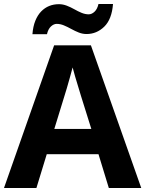

<svg xmlns="http://www.w3.org/2000/svg" viewBox="-20 -945 730 965"><path d="M527 0 475 -170H215L163 0H0L252 -717H437L690 0ZM387 -463Q382 -480 374 -506Q366 -532 358 -559Q350 -586 345 -606Q340 -586 331.5 -556.5Q323 -527 315.5 -500.5Q308 -474 304 -463L253 -297H439ZM143 -773Q146 -812 157.5 -840.5Q169 -869 187 -887.5Q205 -906 227.5 -915Q250 -924 276 -924Q296 -924 315.5 -916.5Q335 -909 353.5 -898.5Q372 -888 390 -880.5Q408 -873 426 -873Q441 -873 455 -886Q469 -899 475 -925H548Q542 -848 504 -811Q466 -774 415 -774Q395 -774 376 -781.5Q357 -789 338 -799.5Q319 -810 301 -817.5Q283 -825 265 -825Q250 -825 236 -812Q222 -799 216 -773Z"/></svg>

Font: Noto Sans Sinhala
Style: Regular
Weight: 400
Designer: Jelle Bosma - Monotype Design Team
Foundry: Monotype Imaging Inc.
Version: Version 2.006